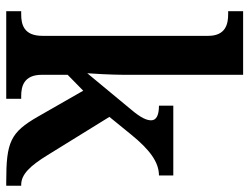

<svg xmlns="http://www.w3.org/2000/svg" viewBox="-112 -688 800 616"><g transform="rotate(90 288.0 -380.0)"><path d="M16 0H297V-48H288C258 -48 220 -56 220 -114V-197L271 -247L354 -102C405 -13 436 0 563 0H576V-48H573C539 -48 512 -77 478 -132L355 -331L412 -401C460 -460 500 -490 543 -490V-536H319V-490C349 -490 366 -482 366 -465C366 -452 360 -434 331 -400L215 -260C216 -267 220 -341 220 -376V-760H16V-712H26C57 -712 95 -704 95 -648V-116C95 -56 58 -48 26 -48H16Z"/></g></svg>

Font: Noto Serif Khmer SemiCondensed SemiBold
Style: Regular
Weight: 600
Width: 4
Designer: Danh Hong and the Monotype Design Team
Foundry: Monotype Imaging Inc.
Version: Version 2.004